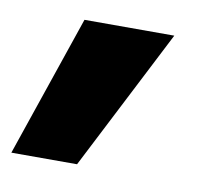

<svg xmlns="http://www.w3.org/2000/svg" viewBox="-85 -233 435 400"><g transform="rotate(10 133.0 -32.5)"><path d="M-38 117 64 -182H254L101 117Z"/></g></svg>

Font: REM
Style: Bold Italic
Weight: 700
Italic angle: -11°
Designer: Octavio Pardo
Foundry: Ashler Design
Version: Version 1.005;gftools[0.9.28]